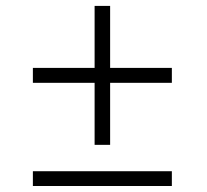

<svg xmlns="http://www.w3.org/2000/svg" viewBox="-20 -722 699 647"><path d="M351.1 -233.9H298.8V-442.9H90.8V-493.2H298.8V-702.1H351.1V-493.2H559.1V-442.9H351.1ZM559.1 -145V-95.2H90.8V-145Z"/></svg>

Font: Libre Baskerville
Style: Italic
Weight: 400
Designer: Pablo Impallari, Rodrigo Fuenzalida
Foundry: Pablo Impallari, Rodrigo Fuenzalida
Version: Version 1.000